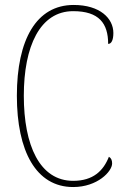

<svg xmlns="http://www.w3.org/2000/svg" viewBox="-20 -744 504 774"><path d="M275 10C373 10 432 -53 432 -85C432 -98 428 -107 419 -112C397 -56 356 -15 275 -15C140 -15 76 -158 76 -358C76 -557 141 -699 275 -699C379 -699 416 -650 416 -567C429 -567 437 -582 437 -611C437 -670 383 -724 277 -724C127 -724 48 -585 48 -358C48 -135 125 10 275 10Z"/></svg>

Font: Noto Serif Bengali Condensed Thin
Style: Regular
Weight: 100
Width: 3
Designer: Juan Bruce, Universal Thirst, Indian Type Foundry and the Monotype Design Team.
Foundry: Monotype Imaging Inc.
Version: Version 2.003